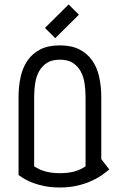

<svg xmlns="http://www.w3.org/2000/svg" viewBox="-20 -829 540 859"><path d="M248 -54.2Q284.7 -54.2 312.5 -61.8Q340.3 -69.3 362.8 -85V-395Q362.8 -425.3 358.4 -455.3Q354 -485.4 341.3 -509Q328.6 -532.7 306.2 -547.4Q283.7 -562 248 -562Q211.9 -562 189.5 -547.4Q167 -532.7 154.3 -509Q141.6 -485.4 137.2 -455.3Q132.8 -425.3 132.8 -395V-85Q156.2 -69.3 183.8 -61.8Q211.4 -54.2 248 -54.2ZM248 -626Q300.3 -626 335.7 -607.7Q371.1 -589.4 392.8 -558.1Q414.6 -526.9 423.8 -484.6Q433.1 -442.4 433.1 -395V-117.2L468.8 -70.8Q452.1 -56.6 430.7 -42.2Q409.2 -27.8 382.1 -16.4Q355 -4.9 321.5 2.4Q288.1 9.8 248 9.8Q211.4 9.8 182.1 4.2Q152.8 -1.5 130.1 -9.8Q107.4 -18.1 90.8 -27.8Q74.2 -37.6 63 -45.9V-395Q63 -442.4 72.3 -484.6Q81.5 -526.9 103 -558.1Q124.5 -589.4 159.9 -607.7Q195.3 -626 248 -626ZM333 -763.2 227.1 -658.2 181.2 -704.1 287.1 -809.1Z"/></svg>

Font: Aubrey
Style: Regular
Weight: 400
Designer: Gayaneh Bagdasaryan | Cyreal.org
Foundry: Gayaneh Bagdasaryan | Cyreal.org
Version: Version 1.000